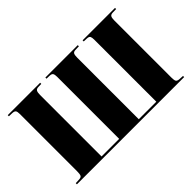

<svg xmlns="http://www.w3.org/2000/svg" viewBox="-108 -1082 1433 1433"><g transform="rotate(-45 608.5 -365.0)"><path d="M42 0V-12L81 -14Q100 -15 106 -26Q112 -37 112 -69V-672Q112 -698 105 -707Q98 -716 76 -717L42 -718V-730H384V-718L350 -717Q332 -716 325.5 -704.5Q319 -693 319 -666V-17H505V-672Q505 -695 499 -705.5Q493 -716 472 -717L439 -718V-730H781V-718L743 -717Q724 -716 718 -705Q712 -694 712 -666V-17H897V-672Q897 -695 891.5 -705.5Q886 -716 864 -717L832 -718V-730H1174V-718L1135 -717Q1117 -716 1110.5 -705Q1104 -694 1104 -666V-65Q1104 -38 1109.5 -27Q1115 -16 1137 -14L1174 -12V0Z"/></g></svg>

Font: Literata 72pt ExtraBold
Style: Regular
Weight: 800
Designer: Latin by Veronika Burian and Jose Scaglione. Greek by Irene Vlachou. Cyrillic by Vera Evstafieva.
Foundry: TypeTogether
Version: Version 3.002